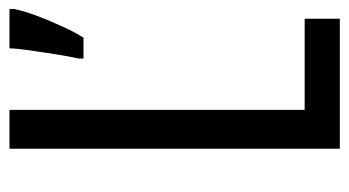

<svg xmlns="http://www.w3.org/2000/svg" viewBox="-190 -564 754 415"><g transform="rotate(-90 187.5 -357.0)"><path d="M73 0V-714H157V-76H354V0ZM375 -704Q371 -683 360 -654Q349 -625 336.5 -598Q324 -571 313 -554H268V-565Q270 -573 273.5 -592.5Q277 -612 280.5 -635.5Q284 -659 287 -680.5Q290 -702 290 -714H375Z"/></g></svg>

Font: Noto Sans Bengali UI ExtraCondensed
Style: Regular
Weight: 400
Width: 2
Designer: Jelle Bosma - Monotype Design Team
Foundry: Monotype Imaging Inc.
Version: Version 2.003; ttfautohint (v1.8.4.7-5d5b)